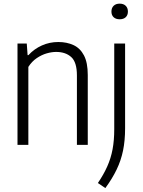

<svg xmlns="http://www.w3.org/2000/svg" viewBox="-20 -774 762 1026"><path d="M73.5 0V-541.5H123L127.5 -479.5H132Q163 -513 204 -531.2Q245 -549.5 291.5 -549.5Q337 -549.5 372.8 -533Q408.5 -516.5 428.8 -477.8Q449 -439 449 -373.5V0H391V-371Q391 -441.5 360.8 -469Q330.5 -496.5 280 -496.5Q256.5 -496.5 229.5 -488.8Q202.5 -481 176.5 -463.5Q150.5 -446 131.5 -416.5V0ZM543 231 503 204Q534 158.5 553.2 115.2Q572.5 72 581.5 24Q590.5 -24 590.5 -84V-541.5H648.5V-89Q648.5 -22.5 637.5 30.8Q626.5 84 603.2 132.2Q580 180.5 543 231ZM619.5 -671Q599 -671 587.2 -682Q575.5 -693 575.5 -712Q575.5 -731.5 587.2 -743Q599 -754.5 619.5 -754.5Q640 -754.5 651.8 -743Q663.5 -731.5 663.5 -712Q663.5 -693 651.8 -682Q640 -671 619.5 -671Z"/></svg>

Font: Encode Sans SemiCondensed Light
Style: Regular
Weight: 300
Width: 4
Designer: Multiple Designers
Foundry: Impallari Type
Version: Version 3.002